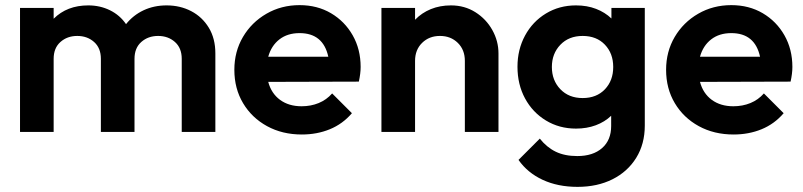

<svg xmlns="http://www.w3.org/2000/svg" viewBox="-20 -514 3130 748"><path d="M58 0V-483H189V-441Q241 -493 324 -493Q370 -493 408.5 -474Q447 -455 471 -420Q499 -455 539.5 -474Q580 -493 629 -493Q682 -493 725 -470.5Q768 -448 793.5 -406Q819 -364 819 -306V0H688V-285Q688 -327 661.5 -350.5Q635 -374 596 -374Q557 -374 530.5 -350.5Q504 -327 504 -285V0H373V-285Q373 -327 346.5 -350.5Q320 -374 281 -374Q242 -374 215.5 -350.5Q189 -327 189 -285V0Z M1156 10Q1080 10 1020.5 -22.5Q961 -55 927 -112Q893 -169 893 -242Q893 -313 926.5 -370Q960 -427 1018 -460.5Q1076 -494 1147 -494Q1216 -494 1269.5 -462.5Q1323 -431 1354 -376.5Q1385 -322 1385 -253Q1385 -228 1378 -196L1025 -195Q1037 -150 1071 -125Q1105 -100 1155 -100Q1191 -100 1221.5 -112.5Q1252 -125 1274 -150L1351 -73Q1315 -31 1265 -10.5Q1215 10 1156 10ZM1147 -385Q1100 -385 1068.5 -360.5Q1037 -336 1025 -293H1259Q1239 -385 1147 -385Z M1466 0V-483H1597V-437Q1623 -464 1658.5 -478.5Q1694 -493 1737 -493Q1790 -493 1832 -466.5Q1874 -440 1898 -397Q1922 -354 1922 -306V0H1791V-277Q1791 -320 1763.5 -347Q1736 -374 1694 -374Q1652 -374 1624.5 -347Q1597 -320 1597 -277V0Z M2224 -13Q2159 -13 2107 -44.5Q2055 -76 2025.5 -130.5Q1996 -185 1996 -254Q1996 -321 2025.5 -375.5Q2055 -430 2107 -461.5Q2159 -493 2224 -493Q2267 -493 2302 -479.5Q2337 -466 2362 -442V-483H2492V-25Q2492 47 2458.5 101Q2425 155 2366 184.5Q2307 214 2230 214Q2153 214 2094 186.5Q2035 159 2000 109L2083 26Q2110 60 2145 77Q2180 94 2229 94Q2290 94 2325.5 63Q2361 32 2361 -23V-63Q2336 -39 2301 -26Q2266 -13 2224 -13ZM2250 -132Q2304 -132 2336.5 -166Q2369 -200 2369 -253Q2369 -306 2336.5 -340Q2304 -374 2250 -374Q2196 -374 2163 -339.5Q2130 -305 2130 -253Q2130 -201 2163 -166.5Q2196 -132 2250 -132Z M2838 10Q2762 10 2702.5 -22.5Q2643 -55 2609 -112Q2575 -169 2575 -242Q2575 -313 2608.5 -370Q2642 -427 2700 -460.5Q2758 -494 2829 -494Q2898 -494 2951.5 -462.5Q3005 -431 3036 -376.5Q3067 -322 3067 -253Q3067 -228 3060 -196L2707 -195Q2719 -150 2753 -125Q2787 -100 2837 -100Q2873 -100 2903.5 -112.5Q2934 -125 2956 -150L3033 -73Q2997 -31 2947 -10.5Q2897 10 2838 10ZM2829 -385Q2782 -385 2750.5 -360.5Q2719 -336 2707 -293H2941Q2921 -385 2829 -385Z"/></svg>

Font: Outfit Semi Bold
Style: Regular
Weight: 600
Designer: Rodrigo Fuenzalida
Foundry: fragTYPE
Version: Version 1.000